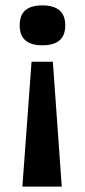

<svg xmlns="http://www.w3.org/2000/svg" viewBox="-20 -559 315 712"><path d="M97 -330H176L209 133H63ZM137 -539Q222 -539 222 -465Q222 -428 201 -409.5Q180 -391 137 -391Q95 -391 74 -409.5Q53 -428 53 -465Q53 -503 74 -521Q95 -539 137 -539Z"/></svg>

Font: Bricolage Grotesque SemiBold
Style: Regular
Weight: 600
Designer: Mathieu Triay
Foundry: Atelier Triay
Version: Version 1.000;gftools[0.9.30]